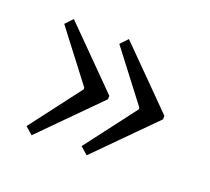

<svg xmlns="http://www.w3.org/2000/svg" viewBox="-61 -514 454 416"><g transform="rotate(20 165.5 -306.0)"><path d="M175 -302 46 -172 29 -187 118 -304V-308L30 -423L46 -440L175 -310ZM302 -302 173 -172 156 -187 245 -304V-308L157 -423L173 -440L302 -310Z"/></g></svg>

Font: Moniqa Paragraph
Style: Regular
Weight: 400
Designer: Rajesh Rajput
Foundry: Rajesh Rajput
Version: Version 1.000